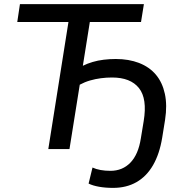

<svg xmlns="http://www.w3.org/2000/svg" viewBox="-20 -725 895 934"><path d="M530 189Q493 189 462 183.5Q431 178 411 168L430 90Q447 98 469 102Q491 106 517 106Q576 106 614.5 66Q653 26 665 -51L679 -136Q697 -245 656 -296.5Q615 -348 525 -348Q498 -348 471 -344.5Q444 -341 418 -333.5Q392 -326 368 -313L318 0H215L313 -618H64L77 -705H680L666 -618H417L383 -405Q405 -416 430.5 -423.5Q456 -431 484.5 -434.5Q513 -438 543 -438Q607 -438 657 -418.5Q707 -399 738.5 -361.5Q770 -324 782 -268.5Q794 -213 783 -142L769 -55Q756 24 724.5 78.5Q693 133 644 161Q595 189 530 189Z"/></svg>

Font: Nunito Sans 12pt SemiBold
Style: Italic
Weight: 600
Italic angle: -9°
Designer: Vernon Adams
Foundry: Vernon Adams
Version: Version 3.101;gftools[0.9.27]